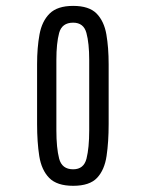

<svg xmlns="http://www.w3.org/2000/svg" viewBox="-20 -882 473 642"><path d="M224.6 -260.7Q170.4 -260.7 144.5 -287.1Q118.7 -313.5 111.3 -360.1Q104 -406.7 104 -467.3V-667Q104 -722.7 112.1 -766.8Q120.1 -811 146 -836.7Q171.9 -862.3 224.6 -862.3Q277.8 -862.3 303 -836.7Q328.1 -811 335.7 -766.8Q343.3 -722.7 343.3 -667V-467.3Q343.3 -407.7 336.4 -360.8Q329.6 -314 304.7 -287.4Q279.8 -260.7 224.6 -260.7ZM224.6 -315.9Q260.3 -315.9 269.3 -351.8Q278.3 -387.7 278.3 -446.3V-681.6Q278.3 -737.3 269 -771.7Q259.8 -806.2 224.6 -806.2Q187 -806.2 177.7 -771.7Q168.5 -737.3 168.5 -681.6V-446.3Q168.5 -387.7 177.7 -351.8Q187 -315.9 224.6 -315.9Z"/></svg>

Font: Antonio ExtraLight
Style: Regular
Weight: 250
Designer: Vernon Adams
Foundry: Vernon Adams
Version: Version 1.002